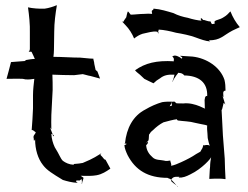

<svg xmlns="http://www.w3.org/2000/svg" viewBox="-20 -675 947 733"><path d="M5 -374C24 -374 47 -375 67 -374L77 -372C88 -371 101 -372 111 -374C109 -356 106 -333 106 -312V-261C105 -234 103 -204 101 -179L102 -178C105 -181 113 -171 117 -170C116 -169 115 -168 115 -167C115 -166 114 -165 114 -164C114 -163 107 -159 108 -150C109 -149 109 -143 109 -142C109 -133 112 -140 114 -143C114 -104 125 -69 144 -45C159 -25 179 -13 220 12C236 17 255 22 275 23L276 22C275 21 273 21 272 20C270 18 270 14 273 14H282C290 12 291 7 292 10C293 16 293 23 292 27H293C293 23 295 16 297 11C301 1 297 3 295 1C293 0 290 -3 288 -4C312 -3 333 -3 349 -6C370 -10 385 -20 401 -31V-32L383 -65L378 -67C373 -74 368 -79 363 -84C364 -85 366 -88 367 -90C352 -81 340 -71 296 -53C287 -51 277 -50 263 -49L261 -47V-46C244 -47 231 -53 220 -61C210 -71 208 -83 189 -113C182 -128 177 -145 176 -164C177 -164 179 -163 181 -162L172 -186C171 -187 171 -187 171 -188C173 -186 175 -184 175 -182H176C176 -200 175 -218 176 -236L181 -332C181 -351 181 -372 180 -390C206 -389 236 -388 263 -388C273 -389 288 -391 296 -392C303 -391 316 -386 325 -385L362 -375L352 -402L345 -408L340 -431C340 -437 337 -445 336 -451C320 -451 303 -454 286 -455C253 -455 218 -458 184 -458C185 -466 186 -477 186 -486L187 -554C187 -588 192 -625 197 -654L196 -655C185 -650 166 -644 151 -642H150C130 -641 104 -643 87 -647V-646C91 -618 95 -581 94 -550V-487C94 -485 92 -479 90 -478V-477C92 -478 98 -478 101 -477V-476C105 -467 110 -458 113 -450C103 -450 91 -448 80 -446L74 -442L22 -438C17 -416 10 -394 5 -374ZM181 -161V-162C184 -160 187 -158 185 -156C184 -156 183 -156 183 -155C182 -157 181 -160 181 -161ZM182 -153H183V-155C183 -154 182 -153 182 -153ZM282 14H287C283 15 279 15 282 14ZM336 -451V-452L337 -451Z M446 -593C450 -588 456 -583 460 -578C472 -566 485 -546 492 -528C502 -536 512 -542 524 -546C545 -550 563 -557 580 -554C582 -552 585 -548 586 -546C586 -550 582 -554 585 -558C585 -559 586 -561 586 -562C606 -561 630 -556 652 -550C676 -546 706 -540 727 -532C746 -525 765 -518 781 -517H782C781 -518 779 -520 777 -521C822 -521 831 -539 867 -558C876 -563 887 -567 895 -571V-572C881 -588 868 -610 860 -631H859C853 -624 844 -615 835 -610C817 -598 807 -601 799 -593C799 -590 799 -587 800 -585C796 -584 793 -583 789 -583C787 -586 785 -589 784 -593C773.7 -593 766.8 -596.8 758 -599C757 -599 756 -598 756 -598C755 -599 752 -603 751 -604C745 -609 745 -599 750 -596C735 -597 716 -601 697 -607C680 -610 659 -616 642 -625C618 -632 593 -640 567 -642H566C566 -633 557 -639 560 -628C560 -626 560 -624 561 -622C551 -623 540 -623 531 -622C513 -622 493 -619 479 -619C475 -623 472 -629 469 -631H468C465 -625 464 -617 462 -609C458 -604 454 -597 450 -591C450 -591 448 -593 447 -593ZM454 -126 455 -125C455 -126 457 -126 458 -127C470 -127 457 -121 455 -121V-120C456 -108 461 -96 467 -83C497 -25 545 4 620 4C621 6 627 6 634 11C636 5 643 -1 657 0H665L662 3C678 4 690 -1 706 -9C752 -31 785 -70 786 -75C784 -65 782 -50 782 -38L781 -29C781 -17 779 -4 779 7V8C792 7 805 7 818 7C826 7 834 8 840 9L841 8C840 -17 838 -43 838 -69L831 -158C830 -190 827 -225 826 -255C827 -255 829 -261 829 -262L833 -279V-282C834 -281 835 -281 836 -280C838 -280 839 -278 840 -277H841C840 -278 838 -280 838 -282L831 -305C829 -315 832 -305 832 -305V-304L833 -305V-307C833 -313 828 -329 841 -329C841 -344 840 -358 837 -370C821 -419 769 -453 715 -459C701 -460 685 -461 668 -462V-461C670 -460 680 -455 674 -452C673 -452 673 -451 673 -451C664 -460 647 -466 641 -461C640 -461 637 -460 637 -460V-459C638 -459 638 -461 638 -460C638 -459 644 -454 644 -449C643 -446 643 -443 644 -441C577 -445 534 -434 496 -407V-406C501 -400 508 -395 514 -390L531 -374C542 -368 556 -362 566 -357C574 -365 582 -371 591 -376C606 -388 621 -391 646 -390V-389C644 -380 641 -369 638 -363H639C641 -369 647 -379 653 -387C659 -394 660 -396 660 -397H661C672 -396 676 -395 683 -388V-387C740 -386 773 -360 771 -308C766 -311 761 -303 762 -296C763 -296 762 -295 762 -295C761 -295 762 -296 762 -296H761C761 -284 762 -273 762 -262C772 -252 726 -286 679 -280C673 -281 654 -279 651 -282C651 -285 645 -290 637 -285L639 -287H636V-284L635 -283C633 -281 635 -284 636 -287C623 -287 611 -287 599 -285C578 -279 555 -269 535 -257C488 -233 463 -186 457 -127C456 -127 455 -126 454 -126ZM537 -130C544 -135 548 -137 548 -146C549 -164 548 -160 552 -165C555 -171 560 -175 565 -179C575 -189 590 -201 604 -208C619 -212 640 -218 656 -220L655 -219C655 -218 658 -216 659 -215C680 -212 705 -212 725 -206C741 -203 756 -199 764 -198C769 -196 771 -196 771 -196C770 -187 771 -174 772 -165L773 -148C775 -138 778 -125 781 -117C779 -122 771 -123 759 -120C754 -122 758 -124 753 -110C750 -106 747 -99 745 -96C741 -94 734 -90 729 -87C713 -76 694 -66 672 -56C659 -50 645 -44 633 -42C636 -48 630 -57 630 -62H629C621 -61 615 -59 606 -62C593 -65 574 -63 563 -74C549 -86 539 -101 538 -121C540 -121 554 -139 537 -130ZM627 -269C628 -270 629 -271 630 -271L629 -272C631 -275 634 -280 636 -283V-272C636 -270 630 -271 627 -269ZM634 11C640.3 17.3 647.8 25.6 654 33C648 29 641 23 635 18C633 16 633 14 634 11ZM654 33C656 35 657 37 658 38L659 37C657 36 656 35 654 33ZM769 -594C770 -594 771 -595 770 -594Z"/></svg>

Font: Charger Mayhem
Style: Regular
Weight: 400
Designer: Jasper
Foundry: Cannot Into Space Fonts
Version: Version 0.98